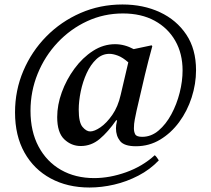

<svg xmlns="http://www.w3.org/2000/svg" viewBox="-20 -643 940 856"><path d="M502 -106 498 -107Q462 -55 424.5 -23.5Q387 8 340 8Q298 8 266.5 -22Q235 -52 235 -121Q235 -175 255.5 -231.5Q276 -288 312 -337Q348 -386 394.5 -416Q441 -446 493 -446Q535 -446 576 -424L656 -441L659 -437Q650 -405 641.5 -371.5Q633 -338 626 -309L589 -150Q585 -131 581 -111Q577 -91 577 -71Q577 -55 583 -44Q589 -33 614 -33Q654 -33 687 -61Q720 -89 744 -133.5Q768 -178 781 -229.5Q794 -281 794 -329Q794 -404 761.5 -461Q729 -518 669.5 -550.5Q610 -583 528 -583Q443 -583 368.5 -548.5Q294 -514 237 -453.5Q180 -393 148 -314.5Q116 -236 116 -149Q116 -57 152 10.5Q188 78 252 114.5Q316 151 400 151Q469 151 542 125Q615 99 670 49Q675 53 680 60Q685 67 688 72Q649 113 597 140Q545 167 489 180Q433 193 379 193Q281 193 206 152.5Q131 112 89 37Q47 -38 47 -142Q47 -240 84 -327Q121 -414 186.5 -480.5Q252 -547 339 -585Q426 -623 526 -623Q619 -623 693 -588.5Q767 -554 810.5 -489Q854 -424 854 -330Q854 -269 834.5 -208.5Q815 -148 779 -99Q743 -50 694 -20.5Q645 9 586 9Q534 9 515.5 -14Q497 -37 497 -71Q497 -79 498 -86Q499 -93 502 -106ZM518 -220 552 -365Q527 -387 505.5 -395Q484 -403 468 -403Q435 -403 409.5 -379Q384 -355 366.5 -317Q349 -279 340 -235.5Q331 -192 331 -154Q331 -97 348 -77Q365 -57 382 -57Q401 -57 428 -75.5Q455 -94 480.5 -130.5Q506 -167 518 -220Z"/></svg>

Font: Castoro
Style: Italic
Weight: 400
Italic angle: -11°
Designer: John Hudson with Paul Hanslow, assisted by Kaja Sojewska.
Foundry: Tiro Typeworks Ltd.
Version: Version 2.04